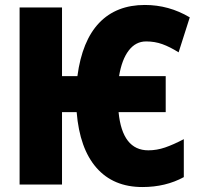

<svg xmlns="http://www.w3.org/2000/svg" viewBox="-20 -744 808 774"><path d="M289 -292H230V0H59V-714H230V-437H292Q311 -580 380 -652Q449 -724 564 -724Q661 -724 745 -674L700 -533Q665 -555 634.5 -566Q604 -577 569 -577Q527 -577 499 -540.5Q471 -504 460 -437H648V-292H458Q473 -138 578 -138Q612 -138 645.5 -149.5Q679 -161 721 -183V-30Q648 10 554 10Q437 10 369 -67.5Q301 -145 289 -292Z"/></svg>

Font: Noto Sans UI CondBlack
Style: Regular
Weight: 900
Width: 3
Designer: Monotype Design Team
Foundry: Monotype Imaging Inc.
Version: Version 1.001